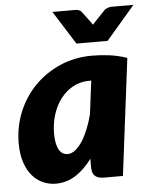

<svg xmlns="http://www.w3.org/2000/svg" viewBox="-53 -772 659 825"><g transform="rotate(-5 277.0 -360.0)"><path d="M10.5 0ZM444.5 0H361.5Q347 0 337.2 -3.8Q327.5 -7.5 321.8 -14Q316 -20.5 313.8 -29.5Q311.5 -38.5 311.5 -49V-86Q279.5 -42 240.5 -17Q201.5 8 154.5 8Q126.5 8 100.5 -3.2Q74.5 -14.5 54.5 -37.2Q34.5 -60 22.5 -95.2Q10.5 -130.5 10.5 -178.5Q10.5 -249 36.2 -312.2Q62 -375.5 108.2 -423Q154.5 -470.5 218 -498.5Q281.5 -526.5 357.5 -526.5Q394.5 -526.5 432.5 -521.5Q470.5 -516.5 507.5 -503.5ZM216.5 -114.5Q233.5 -114.5 249.5 -127.2Q265.5 -140 279.8 -162Q294 -184 306 -213.5Q318 -243 326.5 -276.5L344.5 -420H335.5Q297.5 -420 266.2 -403Q235 -386 212.5 -356.8Q190 -327.5 177.8 -288.8Q165.5 -250 165.5 -206Q165.5 -181 169.5 -163.5Q173.5 -146 180.2 -135.2Q187 -124.5 196.2 -119.5Q205.5 -114.5 216.5 -114.5ZM204 -728.5H302.5Q311 -728.5 318 -725.8Q325 -723 328.5 -719L362.5 -673.5Q365 -670 367.8 -666.2Q370.5 -662.5 373 -658.5Q379.5 -666.5 386.5 -673.5L430 -719Q434.5 -722 442.5 -725.2Q450.5 -728.5 459 -728.5H553.5L429.5 -584H295Z"/></g></svg>

Font: Lato Black
Style: Italic
Weight: 900
Italic angle: -7°
Designer: Lukasz Dziedzic
Foundry: tyPoland Lukasz Dziedzic
Version: Version 2.007; 2014-02-27